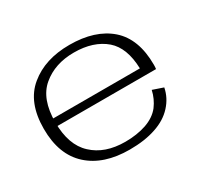

<svg xmlns="http://www.w3.org/2000/svg" viewBox="-126 -770 1009 951"><g transform="rotate(-30 378.0 -294.5)"><path d="M366.5 5V-39.5Q250 -39.5 182 -103.5Q113.5 -166.5 113.5 -296Q113.5 -430 185.5 -490Q257 -550 365.5 -550Q477 -550 544 -492.5Q606.5 -438 610 -318.5H104V-275.5H677.5Q679 -287 679 -299.5Q679 -447.5 595.5 -521Q511.5 -594 365.5 -594Q225 -594 137 -521Q48 -448 48 -296.5Q48 -148.5 133.5 -71.5Q218 5 366.5 5ZM366.5 -39.5V5Q452 5 515.5 -16.5Q579.5 -37.5 618.5 -80.5Q657 -122.5 667.5 -176.5L607.5 -197Q597.5 -151 569.5 -113.5Q540 -76 486.5 -57.5Q433 -39.5 366.5 -39.5Z"/></g></svg>

Font: Anybody Expanded Light
Style: Regular
Weight: 300
Width: 7
Version: Version 1.113;gftools[0.9.25]